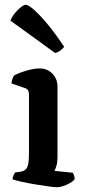

<svg xmlns="http://www.w3.org/2000/svg" viewBox="-20 -788 357 808"><path d="M219 0Q210 0 184.5 -3.5Q159 -7 128.5 -12Q98 -17 71.5 -23Q45 -29 33 -33Q33 -41 36.5 -49Q40 -57 43 -62L70 -66Q80 -68 87.5 -74.5Q95 -81 98.5 -97Q102 -113 102 -146V-391Q102 -400 98.5 -407Q95 -414 86 -417L28 -437Q30 -449 33 -458Q36 -467 41 -472Q59 -481 90.5 -490.5Q122 -500 147 -500Q179 -500 200.5 -478Q222 -456 222 -423V-126Q222 -106 217.5 -90.5Q213 -75 209 -69L287 -61Q289 -57 291.5 -50Q294 -43 294 -34Q289 -26 275 -18Q261 -10 246 -5Q231 0 219 0ZM212 -565 24 -701Q30 -717 42 -732Q54 -747 67.5 -757.5Q81 -768 89 -768Q99 -768 124 -746Q149 -724 182 -684Q215 -644 250 -591Q246 -585 235.5 -576.5Q225 -568 212 -565Z"/></svg>

Font: Texturina 12pt SemiBold
Style: Regular
Weight: 600
Designer: Guillermo Torres Carreño
Foundry: Omnibus-Type
Version: Version 1.002